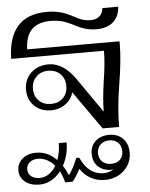

<svg xmlns="http://www.w3.org/2000/svg" viewBox="-56 -616 705 905"><g transform="rotate(-5 296.5 -163.5)"><path d="M452 -364H13Q15 -466 61.5 -518Q108 -570 199 -570Q233 -570 262.5 -562.5Q292 -555 324 -537Q349 -523 366 -518Q383 -513 401 -513Q428 -513 444 -526.5Q460 -540 462 -565H537Q534 -518 505 -493Q476 -468 426 -468Q400 -468 376 -474.5Q352 -481 322 -497Q289 -514 265 -520Q241 -526 214 -526Q155 -526 124.5 -496Q94 -466 92 -402H529V-385Q529 -314 510 -199Q492 -90 492 0H414L286 -182Q277 -148 247.5 -127Q218 -106 180 -106Q131 -106 100.5 -136Q70 -166 70 -213Q70 -261 102.5 -292Q135 -323 186 -323Q257 -323 314 -239L426 -78V-81Q426 -136 439 -224Q452 -305 452 -364ZM261 -214Q261 -249 239 -271Q217 -293 182 -293Q147 -293 125 -271Q103 -249 103 -214Q103 -179 125 -157.5Q147 -136 182 -136Q217 -136 239 -157.5Q261 -179 261 -214ZM531 124Q531 175 494.5 209Q458 243 403 243Q367 243 337 226.5Q307 210 288 180Q267 221 251 238H216Q209 210 196 184Q153 238 94 238Q53 238 27 217Q1 196 1 164Q1 130 26 108.5Q51 87 91 87Q147 87 188 130Q202 93 202 51H239Q239 110 212 159Q225 179 236 206Q256 182 278 128H292Q329 211 401 211Q425 211 448 197Q445 198 438 198Q399 198 375.5 175.5Q352 153 352 115Q352 78 377 55.5Q402 33 442 33Q482 33 506.5 58Q531 83 531 124ZM497 115Q497 90 481.5 74.5Q466 59 440 59Q414 59 398 74.5Q382 90 382 115Q382 140 398 155Q414 170 440 170Q466 170 481.5 155Q497 140 497 115ZM176 156Q160 137 139.5 126.5Q119 116 97 116Q73 116 58 129Q43 142 43 162Q43 182 58 194.5Q73 207 98 207Q122 207 142 193.5Q162 180 176 156Z"/></g></svg>

Font: Fahkwang Light
Style: Regular
Weight: 300
Version: Version 1.000; ttfautohint (v1.6)